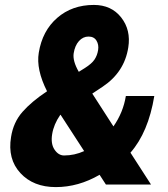

<svg xmlns="http://www.w3.org/2000/svg" viewBox="-20 -741 676 771"><path d="M296.4 -452.6 320.8 -467.8Q348.6 -485.4 359.6 -502Q370.6 -518.6 374 -540Q377.4 -561.5 367.4 -577.9Q357.4 -594.2 335.4 -594.2Q313.5 -594.2 297.1 -576.2Q280.8 -558.1 275.9 -527.3Q271 -496.6 296.4 -452.6ZM237.3 -116.7Q279.3 -116.7 317.9 -134.3L223.1 -280.3L221.7 -279.3Q195.8 -241.7 189.5 -202.6Q183.1 -163.6 199 -140.1Q214.8 -116.7 237.3 -116.7ZM356.9 -721.2Q427.2 -721.2 466.8 -670.7Q506.3 -620.1 495.1 -550.3Q479.5 -451.2 392.6 -393.1L350.6 -365.2L435.5 -233.4Q474.6 -289.1 485.4 -355.5H599.6Q575.7 -210 503.9 -127.9L586.4 0H405.3L379.9 -39.1Q294.9 10.3 204.1 10.3Q113.8 10.3 61.8 -46.1Q9.8 -102.5 24.4 -190.9Q33.7 -250 70.1 -291.5Q106.4 -333 168.9 -374.5Q124.5 -462.4 135.7 -529.3Q149.9 -617.2 209.7 -669.2Q269.5 -721.2 356.9 -721.2Z"/></svg>

Font: Roboto-BlackItalic
Style: Italic
Weight: 900
Italic angle: -12°
Designer: Google
Version: Version 1.100141; 2013